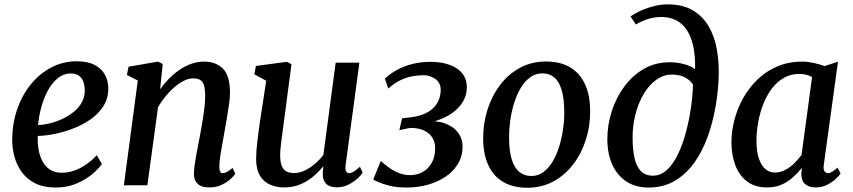

<svg xmlns="http://www.w3.org/2000/svg" viewBox="-20 -851 3918 882"><path d="M448 -97.5Q434.5 -77.5 404.8 -52Q375 -26.5 332 -8Q289 10.5 235.5 10.5Q181 10.5 142.5 -8.5Q104 -27.5 80.5 -59.8Q57 -92 46.2 -131.8Q35.5 -171.5 36 -213Q37 -286 59.5 -350.5Q82 -415 122 -464Q162 -513 215.8 -541.2Q269.5 -569.5 332 -569.5Q382 -569.5 413.8 -553.2Q445.5 -537 461.2 -509.2Q477 -481.5 477.5 -447Q478 -399.5 455.2 -363.8Q432.5 -328 395.2 -302.2Q358 -276.5 314.5 -260Q271 -243.5 228.5 -235.2Q186 -227 153.5 -226.5Q152 -194 157.2 -163.8Q162.5 -133.5 175.5 -109.5Q188.5 -85.5 210 -71.5Q231.5 -57.5 262.5 -57.5Q294.5 -57.5 323 -68Q351.5 -78.5 377.2 -96.5Q403 -114.5 424.5 -138ZM307 -513.5Q271.5 -513.5 244.2 -490.8Q217 -468 198.2 -432Q179.5 -396 168.8 -355Q158 -314 155 -276.5Q181 -277.5 210.5 -284.8Q240 -292 268.2 -305.5Q296.5 -319 319.8 -338Q343 -357 356.5 -382Q370 -407 369.5 -437.5Q368.5 -475.5 352.2 -494.5Q336 -513.5 307 -513.5Z M715.5 -441Q734.5 -467.5 757.2 -490.5Q780 -513.5 805.8 -531Q831.5 -548.5 859.8 -558.2Q888 -568 917.5 -568Q971 -568 1003.8 -536Q1036.5 -504 1036.5 -422.5Q1036.5 -402 1032 -371Q1027.5 -340 1022 -307Q1016.5 -274 1011.5 -247Q1007.5 -222 1002 -193.2Q996.5 -164.5 992.2 -136.8Q988 -109 987.5 -87.5Q987.5 -70 991.5 -62.8Q995.5 -55.5 1002 -55.5Q1011.5 -55.5 1022.2 -61Q1033 -66.5 1048.5 -79.5L1061 -52.5Q1057.5 -46 1041.5 -30.8Q1025.5 -15.5 1000.2 -2.8Q975 10 941.5 10Q914.5 10 898.8 1.2Q883 -7.5 876.5 -22.8Q870 -38 871 -58Q871.5 -72.5 874 -91.8Q876.5 -111 880.5 -133Q884.5 -155 888.8 -177.2Q893 -199.5 897 -220Q901 -241 905.2 -265Q909.5 -289 913.5 -314.8Q917.5 -340.5 920 -365.2Q922.5 -390 922.5 -412Q922 -443.5 916.5 -460.5Q911 -477.5 898.8 -484.2Q886.5 -491 866 -491Q847 -491 825.5 -480.5Q804 -470 782.5 -451.8Q761 -433.5 741.2 -409.5Q721.5 -385.5 706 -359L657 0H549L613 -481L563 -506.5L570.5 -544.5L706 -568L727.5 -557Z M1285.5 10Q1251.5 10 1222.5 -2Q1193.5 -14 1175.2 -42.2Q1157 -70.5 1156.5 -120Q1156.5 -137.5 1158 -158.2Q1159.5 -179 1162.2 -202Q1165 -225 1168 -248.8Q1171 -272.5 1174.5 -294.5L1203 -480L1148.5 -509.5L1155.5 -548L1297.5 -567L1319 -556L1284 -290.5Q1281.5 -269 1278.5 -248.2Q1275.5 -227.5 1273 -208Q1270.5 -188.5 1268.8 -170.5Q1267 -152.5 1267 -137Q1267 -105 1274.8 -87.5Q1282.5 -70 1296.8 -63Q1311 -56 1331 -56Q1356 -56 1381 -68.2Q1406 -80.5 1428 -99.5Q1450 -118.5 1465.5 -139.5L1522 -563H1631L1567.5 -92Q1565 -73 1569.8 -64.2Q1574.5 -55.5 1583.5 -55.5Q1593 -55.5 1604 -62Q1615 -68.5 1633.5 -85L1646 -57.5Q1642 -50 1625.5 -34Q1609 -18 1583.5 -4.2Q1558 9.5 1526.5 9.5Q1494 9.5 1478 -7Q1462 -23.5 1463 -51Q1462.5 -53 1462.8 -56.8Q1463 -60.5 1463.5 -65.5Q1464 -70.5 1464.5 -75.5Q1465 -80.5 1465.5 -85L1464 -86Q1449.5 -68.5 1431.5 -51.2Q1413.5 -34 1391.2 -20.2Q1369 -6.5 1342.8 1.8Q1316.5 10 1285.5 10Z M1848 10.5Q1803.5 10.5 1771 2.5Q1738.5 -5.5 1719 -14.2Q1699.5 -23 1694.5 -26L1729 -111.5Q1749 -94 1770.2 -79Q1791.5 -64 1815 -55.2Q1838.5 -46.5 1864.5 -46.5Q1895 -46.5 1921 -60.5Q1947 -74.5 1963 -102.5Q1979 -130.5 1979 -171Q1979 -196.5 1966.8 -217.5Q1954.5 -238.5 1929.2 -251Q1904 -263.5 1864 -263.5L1814.5 -253L1827 -307.5L1862 -311.5Q1914.5 -317.5 1945.8 -336.2Q1977 -355 1990.8 -381.8Q2004.5 -408.5 2004.5 -437Q2004.5 -471 1979.8 -488.2Q1955 -505.5 1927 -505.5Q1904.5 -505.5 1878.8 -501.5Q1853 -497.5 1824.2 -484.8Q1795.5 -472 1763.5 -444.5L1748 -490Q1776.5 -516 1809.8 -533Q1843 -550 1880 -558.5Q1917 -567 1955.5 -567Q2032 -567 2078.2 -536.8Q2124.5 -506.5 2124.5 -449.5Q2124.5 -417.5 2110 -390.2Q2095.5 -363 2069.8 -341.5Q2044 -320 2009.5 -305.5Q1975 -291 1935 -284.5L1929 -292.5Q1982.5 -298.5 2022 -284.8Q2061.5 -271 2083.2 -242.8Q2105 -214.5 2105 -178Q2105 -134 2084.2 -99.2Q2063.5 -64.5 2027.8 -40Q1992 -15.5 1945.8 -2.5Q1899.5 10.5 1848 10.5Z M2488.5 -568.5Q2553.5 -568.5 2598.5 -542Q2643.5 -515.5 2667.2 -464.5Q2691 -413.5 2691 -340.5Q2691.5 -272 2671.2 -208.8Q2651 -145.5 2613 -95.8Q2575 -46 2521.5 -17.2Q2468 11.5 2402 11.5Q2338 11.5 2292.8 -14.5Q2247.5 -40.5 2223.8 -91Q2200 -141.5 2199.5 -213Q2199 -283 2219.2 -346.8Q2239.5 -410.5 2277.2 -460.5Q2315 -510.5 2368.5 -539.5Q2422 -568.5 2488.5 -568.5ZM2471.5 -514Q2440 -514 2415.2 -495.8Q2390.5 -477.5 2372.2 -447Q2354 -416.5 2342 -378.2Q2330 -340 2324.2 -299.2Q2318.5 -258.5 2318.5 -220Q2318.5 -158 2330.8 -118.8Q2343 -79.5 2366 -61Q2389 -42.5 2420.5 -42.5Q2452 -42.5 2476.2 -60.5Q2500.5 -78.5 2518.8 -109Q2537 -139.5 2548.8 -177.8Q2560.5 -216 2566.5 -256.8Q2572.5 -297.5 2572 -336Q2572 -398 2560.2 -437.2Q2548.5 -476.5 2526.2 -495.2Q2504 -514 2471.5 -514Z M2959.5 10.5Q2899 10.5 2856.8 -17.8Q2814.5 -46 2792.2 -96Q2770 -146 2770 -211Q2770 -277 2790.2 -340Q2810.5 -403 2848.2 -454Q2886 -505 2938.5 -535Q2991 -565 3056 -565Q3091.5 -565 3124.5 -555.8Q3157.5 -546.5 3173 -533Q3174.5 -595 3164.2 -640.2Q3154 -685.5 3133.8 -715Q3113.5 -744.5 3084.2 -758.8Q3055 -773 3018 -773Q2990 -773 2962 -765.2Q2934 -757.5 2901 -738.5L2876.5 -775.5Q2903 -793.5 2932.5 -805.8Q2962 -818 2991 -824.5Q3020 -831 3046 -831Q3116 -831 3162.2 -803.8Q3208.5 -776.5 3235.5 -730Q3262.5 -683.5 3273 -624.2Q3283.5 -565 3281.5 -500.5Q3279.5 -433 3267.2 -361.8Q3255 -290.5 3231.2 -224Q3207.5 -157.5 3170.2 -104.8Q3133 -52 3080.8 -20.8Q3028.5 10.5 2959.5 10.5ZM2979 -44Q3015.5 -44 3044.5 -71.2Q3073.5 -98.5 3095 -143.8Q3116.5 -189 3131.2 -244.2Q3146 -299.5 3154 -356.2Q3162 -413 3163.5 -462.5Q3151 -480.5 3134.5 -490.8Q3118 -501 3100.5 -504.8Q3083 -508.5 3066.5 -508.5Q3035.5 -508.5 3008.2 -493Q2981 -477.5 2958.5 -450Q2936 -422.5 2919.8 -386Q2903.5 -349.5 2894.8 -307Q2886 -264.5 2886 -219.5Q2886 -166 2894.5 -126.5Q2903 -87 2923.5 -65.5Q2944 -44 2979 -44Z M3764.5 -95.5Q3761 -73 3767.8 -64.2Q3774.5 -55.5 3783.5 -55.5Q3792 -55.5 3802.2 -61.8Q3812.5 -68 3827.5 -81L3841.5 -54Q3837.5 -47 3821.8 -31.5Q3806 -16 3781.5 -3Q3757 10 3726 10Q3697 10 3679 -5Q3661 -20 3661 -53L3664 -80Q3646.5 -58.5 3624 -37.8Q3601.5 -17 3572 -3.5Q3542.5 10 3504 10Q3448 10 3411.8 -17.5Q3375.5 -45 3357.8 -92.2Q3340 -139.5 3340 -197.5Q3340 -248 3353.8 -300.5Q3367.5 -353 3394.2 -400.8Q3421 -448.5 3460.2 -486.2Q3499.5 -524 3551.2 -546Q3603 -568 3666 -568Q3690 -568 3718.5 -561.8Q3747 -555.5 3768 -547.5L3829.5 -567.5ZM3710.5 -497Q3697.5 -504.5 3682.8 -508Q3668 -511.5 3652 -511.5Q3612.5 -511.5 3580.8 -493.2Q3549 -475 3525.5 -443.8Q3502 -412.5 3486.2 -372.5Q3470.5 -332.5 3462.8 -288.8Q3455 -245 3455 -203Q3455 -156 3465.8 -123.8Q3476.5 -91.5 3495.2 -75Q3514 -58.5 3539 -58.5Q3560 -58.5 3578 -66Q3596 -73.5 3611.5 -85.8Q3627 -98 3639.5 -112Q3652 -126 3662 -138.5Z"/></svg>

Font: Merriweather Medium
Style: Italic
Weight: 500
Italic angle: -7.8°
Version: Version 2.101